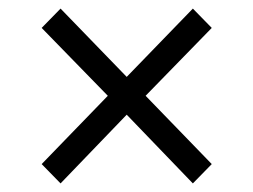

<svg xmlns="http://www.w3.org/2000/svg" viewBox="-20 -553 590 447"><path d="M77 -171 121 -126 275 -286 429 -126 473 -171 319 -330 473 -488 429 -533 275 -374 121 -533 77 -488 231 -330Z"/></svg>

Font: Codetta
Style: Regular
Weight: 400
Italic angle: -11°
Designer: Ulrich Proeller
Foundry: PROSA GmbH
Version: Version 2.00;September 29, 2018;FontCreator 11.5.0.2427 64-b